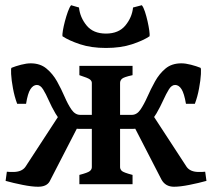

<svg xmlns="http://www.w3.org/2000/svg" viewBox="-20 -707 814 737"><path d="M440.9 -65.4Q440.9 -58.1 447 -51.5Q453.1 -44.9 488.8 -35.6V0H284.7V-35.6Q316.9 -43.9 324.7 -50.3Q332.5 -56.6 332.5 -65.4V-388.7Q332.5 -396 325.4 -401.9Q318.4 -407.7 284.7 -418.5V-454.1H488.8V-418.5Q454.6 -411.1 447.8 -404.3Q440.9 -397.5 440.9 -388.7ZM693.8 -308.6Q687 -348.6 676.8 -364.7Q666.5 -380.9 652.3 -380.9Q638.7 -380.9 628.2 -363.8Q617.7 -346.7 606.4 -321.8Q595.2 -296.9 580.6 -271.7Q565.9 -246.6 544.7 -229.5Q523.4 -212.4 492.2 -212.4H418.9V-266.1H485.8Q505.4 -266.1 519 -286.1Q532.7 -306.2 545.7 -335.4Q558.6 -364.7 575 -394.3Q591.3 -423.8 615.2 -443.8Q639.2 -463.9 676.3 -463.9Q692.4 -463.9 713.1 -458.5Q733.9 -453.1 749.5 -446.8Q752.4 -445.8 751.2 -422.6Q750 -399.4 744.1 -367.7Q738.3 -335.9 728 -308.6ZM647.9 9.8Q614.7 9.8 599.6 -18.1L493.2 -224.6L570.3 -259.8L696.8 -65.9Q710.9 -46.9 743.2 -46.9Q748.5 -46.9 754.6 -46.9Q760.7 -46.9 767.6 -47.9L772.5 -12.7Q742.7 -4.4 707 2.7Q671.4 9.8 647.9 9.8ZM45.9 -308.6Q35.6 -335.9 29.8 -367.7Q23.9 -399.4 22.7 -422.6Q21.5 -445.8 24.4 -446.8Q40 -453.1 60.8 -458.5Q81.5 -463.9 97.7 -463.9Q134.3 -463.9 158.4 -443.8Q182.6 -423.8 199 -394.5Q215.3 -365.2 228 -335.7Q240.7 -306.2 254.6 -286.1Q268.6 -266.1 288.1 -266.1H354.5L355 -212.4H281.7Q250 -212.4 228.8 -229.5Q207.5 -246.6 192.9 -271.5Q178.2 -296.4 167.2 -321.5Q156.2 -346.7 145.5 -363.8Q134.8 -380.9 121.6 -380.9Q107.4 -380.9 96.9 -364.7Q86.4 -348.6 80.1 -308.6ZM6.3 -47.9Q13.2 -46.9 19 -46.9Q24.9 -46.9 30.3 -46.9Q63 -46.9 77.1 -65.9L203.6 -259.8L280.8 -224.6L170.4 -10.3Q158.7 9.8 126 9.8Q102.5 9.8 66.9 2.7Q31.2 -4.4 1.5 -12.7ZM386.7 -522.9Q330.1 -522.9 287.4 -537.1Q244.6 -551.3 219.7 -567.9Q218.8 -573.7 221.4 -589.8Q224.1 -606 229.2 -625.5Q234.4 -645 240.5 -662.1Q246.6 -679.2 252.9 -687L283.2 -678.2Q287.1 -640.1 312.5 -609.1Q337.9 -578.1 386.7 -578.1Q435.5 -578.1 461.2 -609.1Q486.8 -640.1 490.7 -678.2L524.4 -687Q530.8 -679.2 536.4 -662.1Q542 -645 546.4 -625.5Q550.8 -606 553 -589.8Q555.2 -573.7 554.2 -567.9Q529.8 -551.3 486.8 -537.1Q443.8 -522.9 386.7 -522.9Z"/></svg>

Font: Gentium Plus
Style: Bold
Weight: 700
Designer: Victor Gaultney, Annie Olsen, Iska Routamaa, Becca Hirsbrunner
Foundry: SIL International
Version: Version 6.101